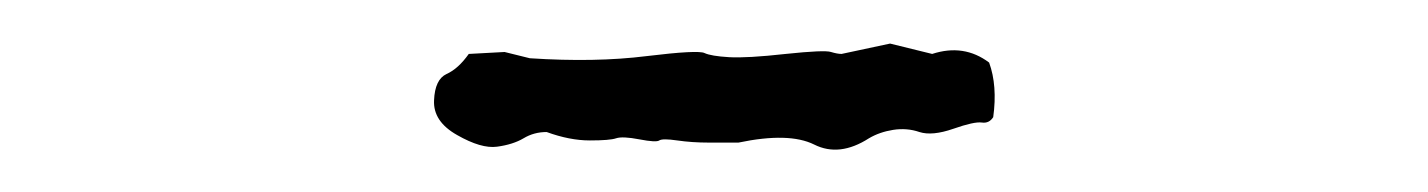

<svg xmlns="http://www.w3.org/2000/svg" viewBox="-20 -777 662 89"><path d="M392.6 -756.8 412.1 -752Q426.8 -756.8 438.5 -748Q442.4 -737.3 440.4 -722.7Q438.5 -719.7 435.1 -720.2Q431.6 -720.7 421.9 -717.3Q412.1 -713.9 406.2 -715.8Q400.4 -717.8 394 -716.8Q387.7 -715.8 382.8 -712.9Q369.1 -704.1 357.4 -710Q345.7 -715.8 322.3 -710.9H308.6Q300.8 -710.9 293.9 -711.9Q287.1 -712.9 285.6 -711.9Q284.2 -710.9 276.4 -712.4Q268.6 -713.9 265.6 -712.9Q262.7 -711.9 253.4 -711.9Q244.1 -711.9 233.4 -715.8Q227.5 -715.8 222.7 -712.9Q217.8 -710 210.4 -709Q203.1 -708 191.9 -714.4Q180.7 -720.7 181.2 -730.5Q181.6 -740.2 187 -742.7Q192.4 -745.1 197.3 -752L213.9 -752.9L225.6 -750Q255.9 -748 279.8 -751Q303.7 -753.9 306.6 -752.4Q309.6 -751 317.9 -750.5Q326.2 -750 344.2 -752Q362.3 -753.9 365.2 -752.9Q368.2 -752 370.1 -752Z"/></svg>

Font: Mountains of Christmas
Style: Bold
Weight: 700
Designer: Crystal Kluge
Foundry: Font Diner, Inc DBA Tart Workshop
Version: Version 1.002